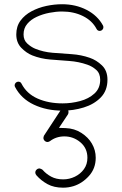

<svg xmlns="http://www.w3.org/2000/svg" viewBox="-20 -515 574 903"><path d="M391.1 227.1Q391.1 182.1 358.2 154.3Q325.2 126.5 282.7 126.5Q244.1 126.5 214.8 148.9Q208.5 152.8 203.6 152.8Q195.8 152.8 189.9 147Q184.1 141.1 184.1 133.3Q184.1 132.3 185.3 127.9Q186.5 123.5 186.5 123.5L266.1 2Q272.5 -7.3 282.7 -7.3Q291 -7.3 296.6 -1.7Q302.2 3.9 302.2 12.2Q302.2 19 299.3 23.4L257.3 86.4L288.1 87.4Q330.1 88.9 362.8 110.1Q395.5 131.3 412.1 160.2Q430.2 190.9 430.2 227.1Q430.2 277.3 398.4 312.5Q366.7 347.7 325.7 360.4Q301.8 367.7 276.9 367.7Q233.9 367.7 203.6 351.1Q173.3 334.5 151.4 309.6Q146 303.2 146 296.9Q146 288.6 151.9 283Q157.7 277.3 165.5 277.3Q168 277.3 173.6 279.8Q179.2 282.2 180.7 284.2Q197.3 303.2 220.9 315.9Q244.6 328.6 276.9 328.6Q306.2 328.6 332.3 315.9Q358.4 303.2 374.8 280.5Q391.1 257.8 391.1 227.1ZM272 -495.1Q335.9 -495.1 387.5 -468.5Q439 -441.9 464.4 -395Q466.3 -391.1 466.3 -386.7Q466.3 -379.9 461.2 -374.8Q456.1 -369.6 449.2 -369.6Q439 -369.6 434.1 -378.9Q413.6 -418 370.1 -439.5Q326.7 -460.9 272 -460.9Q243.7 -460.9 212.2 -454.8Q180.7 -448.7 153.1 -436Q125.5 -423.3 108.2 -402.8Q90.8 -382.3 90.8 -353Q90.8 -326.2 108.2 -310.3Q125.5 -294.4 145 -286.1Q183.1 -270.5 227.3 -266.8Q271.5 -263.2 316.7 -260.3Q361.8 -257.3 401.9 -243.2Q433.6 -232.4 459.5 -207.5Q485.4 -182.6 485.4 -140.1Q485.4 -88.9 453.9 -56.6Q422.4 -24.4 373.8 -9.5Q325.2 5.4 274.4 5.4Q199.2 5.4 139.4 -22.7Q79.6 -50.8 50.8 -106Q48.8 -109.9 48.8 -113.8Q48.8 -120.6 54 -125.7Q59.1 -130.9 65.9 -130.9Q76.7 -130.9 81.1 -121.6Q105.5 -74.2 156.7 -51.5Q208 -28.8 274.4 -28.8Q315.9 -28.8 356.4 -39.6Q397 -50.3 424.1 -75Q451.2 -99.6 451.2 -140.1Q451.2 -169.9 432.4 -186.5Q413.6 -203.1 390.6 -210.9Q350.1 -225.1 305.2 -228.3Q260.3 -231.4 215.8 -235.1Q171.4 -238.8 131.8 -254.4Q104 -265.6 80.3 -290Q56.6 -314.5 56.6 -353Q56.6 -391.1 76.4 -418Q96.2 -444.8 128.2 -461.9Q160.2 -479 198 -487.1Q235.8 -495.1 272 -495.1Z"/></svg>

Font: Manjari Thin
Style: Regular
Weight: 100
Designer: Santhosh Thottingal <santhosh.thottingal@gmail.com>
Version: Version 2.000